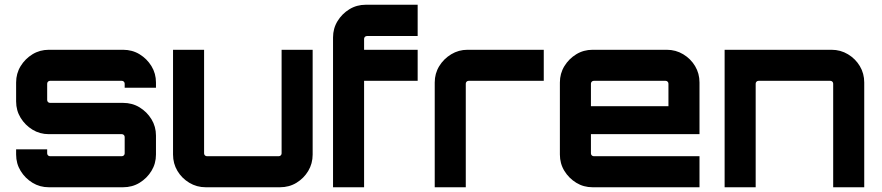

<svg xmlns="http://www.w3.org/2000/svg" viewBox="-20 -790 3719 810"><path d="M186 0Q148 0 117 -19Q86 -38 67 -69Q48 -100 48 -138V-160H179V-143Q179 -138 182.5 -134.5Q186 -131 191 -131H494Q499 -131 502.5 -134.5Q506 -138 506 -143V-212Q506 -217 502.5 -220.5Q499 -224 494 -224H186Q148 -224 117 -243Q86 -262 67 -293Q48 -324 48 -362V-442Q48 -480 67 -511Q86 -542 117 -561Q148 -580 186 -580H499Q538 -580 569 -561Q600 -542 619 -511Q638 -480 638 -442V-420H506V-437Q506 -442 502.5 -445.5Q499 -449 494 -449H191Q186 -449 182.5 -445.5Q179 -442 179 -437V-368Q179 -363 182.5 -359.5Q186 -356 191 -356H499Q538 -356 569 -337Q600 -318 619 -287Q638 -256 638 -218V-138Q638 -100 619 -69Q600 -38 569 -19Q538 0 499 0H186Z M848 0Q810 0 778.5 -19Q747 -38 728.5 -69Q710 -100 710 -138V-580H841V-143Q841 -138 844.5 -134.5Q848 -131 853 -131H1156Q1161 -131 1164.5 -134.5Q1168 -138 1168 -143V-580H1299V-138Q1299 -100 1280.5 -69Q1262 -38 1231 -19Q1200 0 1161 0H848Z M1385 0V-632Q1385 -670 1404 -701Q1423 -732 1454 -751Q1485 -770 1523 -770H1742V-638H1528Q1523 -638 1519.5 -634.5Q1516 -631 1516 -626V-580H1742V-449H1516V0Z M1814 0V-442Q1814 -480 1833 -511Q1852 -542 1883.5 -561Q1915 -580 1952 -580H2274V-449H1957Q1952 -449 1948.5 -445.5Q1945 -442 1945 -437V0Z M2480 0Q2442 0 2411 -19Q2380 -38 2361 -69Q2342 -100 2342 -138V-442Q2342 -480 2361 -511Q2380 -542 2411 -561Q2442 -580 2480 -580H2793Q2831 -580 2862.5 -561Q2894 -542 2912.5 -511Q2931 -480 2931 -442V-224H2473V-143Q2473 -138 2476.5 -134.5Q2480 -131 2485 -131H2931V0H2480ZM2473 -342H2800V-437Q2800 -442 2796.5 -445.5Q2793 -449 2788 -449H2485Q2480 -449 2476.5 -445.5Q2473 -442 2473 -437Z M3037 0V-580H3488Q3526 -580 3557.5 -561Q3589 -542 3607.5 -511Q3626 -480 3626 -442V0H3495V-437Q3495 -442 3491.5 -445.5Q3488 -449 3483 -449H3180Q3175 -449 3171.5 -445.5Q3168 -442 3168 -437V0Z"/></svg>

Font: Orbitron
Style: Bold
Weight: 700
Designer: Matt McInerney
Foundry: The League of Moveable Type
Version: Version 2.001